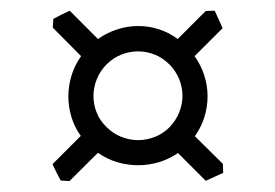

<svg xmlns="http://www.w3.org/2000/svg" viewBox="-20 -471 509 355"><path d="M177.2 -352.1Q165 -339.8 158.9 -324.5Q152.8 -309.1 152.8 -293.5Q152.8 -277.8 158.7 -262.9Q164.6 -248 176.8 -236.3Q189.5 -223.6 204.6 -217.8Q219.7 -211.9 235.4 -211.9Q251 -211.9 266.1 -217.8Q281.2 -223.6 293.5 -235.8Q305.2 -248 311.3 -263.2Q317.4 -278.3 317.4 -293.9Q317.4 -309.6 311.3 -324.7Q305.2 -339.8 293 -352.1Q280.8 -364.3 265.9 -370.1Q251 -376 235.4 -376Q219.7 -376 204.6 -370.1Q189.5 -364.3 177.2 -352.1ZM360.4 -136.7 309.1 -188Q292.5 -176.8 273.7 -171.1Q254.9 -165.5 235.4 -165.5Q215.8 -165.5 196.8 -171.1Q177.7 -176.8 161.1 -188.5L108.4 -136.2L92.3 -137.2Q88.4 -144 84.5 -151.9Q80.6 -159.7 77.1 -167.5L129.4 -219.7Q117.7 -235.8 112.1 -254.6Q106.4 -273.4 106.4 -293Q106.4 -312.5 112.3 -331.5Q118.2 -350.6 129.9 -367.2L77.6 -419.9L78.6 -436Q85.4 -439.9 93.3 -443.8Q101.1 -447.8 108.9 -451.2L161.1 -398.9Q177.7 -410.6 196.8 -416.7Q215.8 -422.9 235.4 -422.9Q254.9 -422.9 273.4 -417Q292 -411.1 308.6 -398.9L360.4 -450.7L377 -451.2L391.6 -418.9L339.8 -367.2Q351.6 -350.6 357.7 -331.5Q363.8 -312.5 363.8 -293Q363.8 -273.4 357.9 -254.6Q352.1 -235.8 340.3 -219.2L392.1 -168L392.6 -151.4Z"/></svg>

Font: Gentium Basic
Style: Regular
Weight: 400
Designer: J. Victor Gaultney and Annie Olsen
Foundry: SIL International
Version: Version 1.100